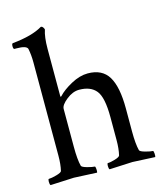

<svg xmlns="http://www.w3.org/2000/svg" viewBox="-104 -758 726 841"><g transform="rotate(-15 259.0 -337.5)"><path d="M161.1 -677.7Q165 -677.7 168.9 -672.4Q172.9 -667 173.8 -662.1Q163.1 -630.9 163.1 -577.1V-363.3Q163.1 -359.4 164.6 -359.4Q166 -359.4 168 -361.3Q189.5 -384.8 229 -406.2Q268.6 -427.7 304.7 -427.7Q370.1 -427.7 398.4 -380.9Q426.8 -334 426.8 -236.3V-130.9Q426.8 -75.2 434.6 -44.9Q436.5 -38.1 460 -31.7Q483.4 -25.4 493.2 -25.4Q496.1 -25.4 497.1 -13.7Q498 -2 496.1 2.9Q398.4 -2 393.6 -2Q388.7 -2 289.1 2.9Q285.2 -1 285.2 -13.2Q285.2 -25.4 289.1 -25.4Q300.8 -25.4 321.8 -31.7Q342.8 -38.1 344.7 -44.9Q351.6 -73.2 351.6 -113.3V-216.8Q351.6 -306.6 326.7 -337.4Q301.8 -368.2 250 -368.2Q220.7 -368.2 191.9 -345.2Q163.1 -322.3 163.1 -304.7V-131.8Q163.1 -75.2 170.9 -44.9Q172.9 -38.1 196.3 -31.7Q219.7 -25.4 229.5 -25.4Q232.4 -25.4 233.4 -13.7Q234.4 -2 232.4 2.9Q134.8 -2 128.4 -2Q122.1 -2 21.5 2.9Q17.6 -1 17.6 -13.2Q17.6 -25.4 21.5 -25.4Q33.2 -25.4 56.2 -31.7Q79.1 -38.1 81.1 -44.9Q87.9 -73.2 87.9 -112.3V-536.1Q87.9 -569.3 82 -598.6Q77.1 -614.3 32.2 -614.3H23.4Q17.6 -614.3 17.6 -627.4Q17.6 -640.6 23.4 -640.6Q112.3 -649.4 159.2 -677.7Z"/></g></svg>

Font: CrimsonText-Roman
Style: Roman
Weight: 400
Version: Version 0.13